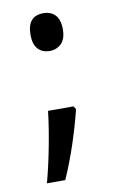

<svg xmlns="http://www.w3.org/2000/svg" viewBox="-71 -586 400 661"><g transform="rotate(-10 128.5 -255.5)"><path d="M72 -479Q72 -545 128 -545Q154 -545 169.5 -529Q185 -513 185 -479Q185 -445 168.5 -429Q152 -413 128 -413Q102 -413 87 -429.5Q72 -446 72 -479ZM175 -211 182 -200Q167 -140 147 -80Q127 -20 103 34H39Q55 -26 67.5 -92Q80 -158 86 -211Z"/></g></svg>

Font: Noto Sans Telugu UI Condensed
Style: Regular
Weight: 400
Width: 3
Designer: Jelle Bosma - Monotype Design Team
Foundry: Monotype Imaging Inc.
Version: Version 2.006; ttfautohint (v1.8.4.7-5d5b)